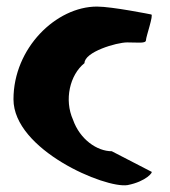

<svg xmlns="http://www.w3.org/2000/svg" viewBox="-20 -574 517 584"><path d="M21 -272C21 -118 300 0 368 -11C425 -22 448 -52 440 -52L320 -114C275 -114 223 -150 202 -210C175 -270 192 -346 237 -382C237 -416 334 -445 367 -445C401 -445 424 -441 424 -452C424 -462 448 -530 440 -530C440 -530 321 -554 275 -554C151 -554 21 -428 21 -272Z"/></svg>

Font: Ampere
Style: SCCnd
Weight: 400
Version: Version 1